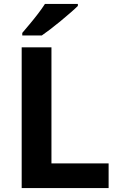

<svg xmlns="http://www.w3.org/2000/svg" viewBox="-20 -954 605 974"><path d="M90 0V-714H241V-125H531V0ZM375 -924Q361 -910 338 -890Q315 -870 288.5 -848Q262 -826 236.5 -806.5Q211 -787 192 -774H93V-787Q109 -806 130.5 -831.5Q152 -857 173 -884.5Q194 -912 208 -934H375Z"/></svg>

Font: Noto Sans Myanmar
Style: Bold
Weight: 700
Designer: Monotype Design Team
Foundry: Monotype Imaging Inc.
Version: Version 2.107; ttfautohint (v1.8.4.7-5d5b)